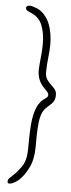

<svg xmlns="http://www.w3.org/2000/svg" viewBox="-56 -659 316 856"><g transform="rotate(5 102.0 -231.0)"><path d="M19.5 168Q17 168 15 167Q13 166 12.2 164Q11.5 162 11.5 159.5Q11.5 151 17.8 144.2Q24 137.5 31 131.5Q49.5 115.5 69.8 87Q90 58.5 90 7.5Q90 -13.5 90.5 -42.2Q91 -71 93 -99.2Q95 -127.5 100 -147Q107.5 -178 117.5 -193.8Q127.5 -209.5 137 -216.5Q146.5 -223.5 152.5 -228.2Q158.5 -233 158.5 -241Q158.5 -248 150.8 -256Q143 -264 132.5 -275.5Q122 -287 114.2 -304.8Q106.5 -322.5 106.5 -349.5Q106.5 -359 108.5 -378.2Q110.5 -397.5 112.5 -420.8Q114.5 -444 114.5 -465Q114.5 -514 100.2 -549.2Q86 -584.5 46 -600.5Q38.5 -603.5 32.2 -607.5Q26 -611.5 26 -618.5Q26 -624 31 -627Q36 -630 42.5 -630Q52.5 -630 75 -620.8Q97.5 -611.5 114.5 -588.5Q125.5 -574.5 132.8 -555.8Q140 -537 144 -514.2Q148 -491.5 148 -464.5Q148 -449.5 146.8 -435.2Q145.5 -421 144 -406.2Q142.5 -391.5 141.2 -375.2Q140 -359 140 -340Q140 -321.5 148 -309.2Q156 -297 166.2 -287.8Q176.5 -278.5 184.5 -268.5Q192.5 -258.5 192.5 -244Q192.5 -225.5 186 -215Q179.5 -204.5 169.8 -196.5Q160 -188.5 150.2 -178.2Q140.5 -168 134 -150Q129 -136.5 126.5 -113.2Q124 -90 123.2 -61.2Q122.5 -32.5 122.5 -2.5Q122.5 51 103.5 89Q84.5 127 61.5 147.5Q52.5 155.5 41 161.8Q29.5 168 19.5 168Z"/></g></svg>

Font: Gluten Thin
Style: Regular
Weight: 100
Designer: Tyler Finck
Foundry: Etcetera Type Company
Version: Version 1.300